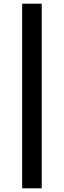

<svg xmlns="http://www.w3.org/2000/svg" viewBox="-20 -805 346 1040"><path d="M100 -785V215H206V-785Z"/></svg>

Font: Jost Medium
Style: Regular
Weight: 500
Version: Version 3.710